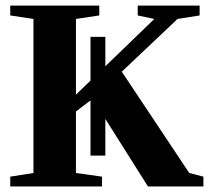

<svg xmlns="http://www.w3.org/2000/svg" viewBox="-20 -675 765 695"><path d="M716.3 0H515.6L361.3 -244.6V-111.8H307.6V-311.5L254.9 -271.5V-48.8L349.1 -35.6V0H17.1V-35.6L101.1 -48.8V-606.4L17.1 -619.1V-654.8H339.4V-619.1L254.9 -606.4V-332.5L307.6 -383.3V-541.5H361.3V-435.1L538.6 -606.4L478.5 -619.1V-654.8H702.6V-619.1L622.6 -606.4L420.9 -415.5L665 -48.8L716.3 -35.6Z"/></svg>

Font: Tinos
Style: Bold
Weight: 700
Designer: Steve Matteson
Foundry: Monotype Imaging Inc.
Version: Version 1.23